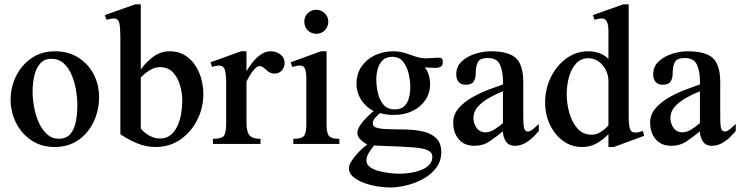

<svg xmlns="http://www.w3.org/2000/svg" viewBox="-20 -647 3328 863"><path d="M425.3 -210Q425.3 -151.4 401.1 -100.1Q377 -48.8 332.3 -17.6Q287.6 13.7 225.6 13.7Q165 13.7 120.6 -16.6Q76.2 -46.9 52 -95.2Q27.8 -143.6 27.8 -198.2Q27.8 -254.9 52.2 -304.7Q76.7 -354.5 121.3 -385.5Q166 -416.5 227.1 -416.5Q286.6 -416.5 331.3 -388.7Q376 -360.8 400.6 -314Q425.3 -267.1 425.3 -210ZM327.6 -175.3Q327.6 -206.5 321.5 -242.4Q315.4 -278.3 302 -310.3Q288.6 -342.3 266.1 -362.5Q243.7 -382.8 210.9 -382.8Q179.7 -382.8 161.1 -362.1Q142.6 -341.3 134.5 -307.6Q126.5 -273.9 126.5 -234.9Q126.5 -202.1 133.3 -165.3Q140.1 -128.4 154.5 -96.2Q168.9 -64 191.2 -43.7Q213.4 -23.4 244.1 -23.4Q278.3 -23.4 296.4 -44.9Q314.5 -66.4 321 -101.1Q327.6 -135.7 327.6 -175.3Z M894 -224.6Q894 -162.6 866.7 -108.2Q839.4 -53.7 791 -20Q742.7 13.7 679.2 13.7Q635.7 13.7 594.5 -3.7Q553.2 -21 521 -43.9V-476.6Q521 -522.5 516.4 -543.2Q511.7 -564 491.7 -564Q483.9 -564 475.3 -562Q466.8 -560.1 458.5 -558.1L451.2 -579.1L587.4 -627.4H612.8V-334.5Q638.2 -370.1 670.9 -393.3Q703.6 -416.5 741.7 -416.5Q790.5 -416.5 824.5 -389.2Q858.4 -361.8 876.2 -317.9Q894 -273.9 894 -224.6ZM799.3 -192.9Q799.3 -227.1 789.6 -262.2Q779.8 -297.4 757.8 -321.3Q735.8 -345.2 698.2 -345.2Q675.8 -345.2 653.1 -331.3Q630.4 -317.4 612.8 -298.8V-68.8Q629.9 -48.8 652.6 -36.6Q675.3 -24.4 699.7 -24.4Q728 -24.4 747.3 -40.5Q766.6 -56.6 778.1 -82.3Q789.6 -107.9 794.4 -137.2Q799.3 -166.5 799.3 -192.9Z M1259.3 -363.3Q1259.3 -344.7 1246.8 -330.6Q1234.4 -316.4 1214.8 -316.4Q1197.3 -316.4 1186 -325Q1174.8 -333.5 1165.8 -341.8Q1156.7 -350.1 1146.5 -350.1Q1133.8 -350.1 1117.9 -329.6Q1102.1 -309.1 1087.9 -280.8V-94.7Q1087.9 -56.2 1100.8 -39.6Q1113.8 -22.9 1150.9 -22.9V0H937V-22.9Q977.5 -22.9 987.1 -37.6Q996.6 -52.2 996.6 -93.3V-271Q996.6 -310.5 991.2 -331.3Q985.8 -352.1 963.9 -352.1Q948.2 -352.1 933.1 -345.7L926.3 -367.2L1064 -416.5H1087.9V-327.1Q1099.1 -346.7 1115.7 -367.4Q1132.3 -388.2 1152.8 -402.3Q1173.3 -416.5 1197.8 -416.5Q1221.2 -416.5 1240.2 -402.3Q1259.3 -388.2 1259.3 -363.3Z M1455.6 -549.8Q1455.6 -527.3 1440.2 -511.2Q1424.8 -495.1 1401.9 -495.1Q1379.4 -495.1 1363.5 -510.5Q1347.7 -525.9 1347.7 -549.8Q1347.7 -572.8 1363.5 -587.9Q1379.4 -603 1401.9 -603Q1423.3 -603 1439.5 -587.4Q1455.6 -571.8 1455.6 -549.8ZM1505.4 0H1298.3V-22.9Q1335.4 -22.9 1346.2 -36.1Q1356.9 -49.3 1356.9 -87.4V-293Q1356.9 -317.9 1351.8 -335.2Q1346.7 -352.5 1328.1 -352.5Q1320.8 -352.5 1311.8 -350.6Q1302.7 -348.6 1293.9 -345.7L1286.6 -367.2L1422.9 -416.5H1447.8V-87.4Q1447.8 -48.8 1458.7 -35.9Q1469.7 -22.9 1505.4 -22.9Z M1970.2 -366.7Q1970.2 -352.5 1960.9 -347.2Q1951.7 -341.8 1937 -341.8Q1925.8 -341.8 1911.9 -342.8Q1897.9 -343.8 1889.6 -344.2Q1901.9 -328.6 1907.5 -308.6Q1913.1 -288.6 1913.1 -269Q1913.1 -228 1891.6 -196.8Q1870.1 -165.5 1833.5 -147.9Q1796.9 -130.4 1750.5 -130.4Q1734.9 -130.4 1719.2 -132.3Q1703.6 -134.3 1688.5 -138.7Q1676.8 -129.4 1666.3 -117.7Q1655.8 -106 1655.8 -92.3Q1655.8 -76.2 1678 -71.3Q1700.2 -66.4 1735.4 -66.2Q1770.5 -65.9 1809.8 -64.7Q1849.1 -63.5 1884 -55.2Q1918.9 -46.9 1941.2 -25.4Q1963.4 -3.9 1963.4 37.1Q1963.4 77.6 1940.4 107.7Q1917.5 137.7 1881.8 157.2Q1846.2 176.8 1806.4 186.3Q1766.6 195.8 1732.9 195.8Q1707.5 195.8 1676 190.7Q1644.5 185.5 1615.5 174.8Q1586.4 164.1 1567.4 147.9Q1548.3 131.8 1548.3 110.4Q1548.3 94.2 1561.8 74Q1575.2 53.7 1594.2 34.4Q1613.3 15.1 1630.9 2.4Q1615.7 -4.9 1601.1 -19Q1586.4 -33.2 1586.4 -48.8Q1586.4 -64.9 1598.6 -83.5Q1610.8 -102.1 1627.9 -119.1Q1645 -136.2 1659.7 -147.9Q1627 -163.1 1604.7 -196.5Q1582.5 -230 1582.5 -270Q1582.5 -315.4 1605.2 -348.4Q1627.9 -381.3 1665.5 -398.9Q1703.1 -416.5 1747.6 -416.5Q1776.4 -416.5 1800.5 -408.7Q1824.7 -400.9 1848.1 -392.8Q1871.6 -384.8 1897.5 -384.8Q1908.7 -384.8 1923.3 -386.2Q1938 -387.7 1950.2 -387.7Q1961.4 -387.7 1965.8 -384.3Q1970.2 -380.9 1970.2 -366.7ZM1824.2 -255.4Q1824.2 -281.2 1817.4 -313Q1810.5 -344.7 1793 -368.2Q1775.4 -391.6 1742.7 -391.6Q1715.3 -391.6 1699.7 -376Q1684.1 -360.4 1677.7 -336.9Q1671.4 -313.5 1671.4 -289.6Q1671.4 -261.7 1678.2 -230.5Q1685.1 -199.2 1703.1 -177.2Q1721.2 -155.3 1754.4 -155.3Q1782.7 -155.3 1797.9 -170.4Q1813 -185.5 1818.6 -208.7Q1824.2 -231.9 1824.2 -255.4ZM1923.3 57.6Q1923.3 41 1910.4 33Q1897.5 24.9 1881.8 21.5Q1864.7 17.6 1836.4 15.4Q1808.1 13.2 1775.4 11.7Q1742.7 10.3 1712.4 9.3Q1682.1 8.3 1661.6 6.8Q1649.4 21 1638.2 39.1Q1627 57.1 1627 74.2Q1627 92.8 1643.8 104.5Q1660.6 116.2 1685.5 122.6Q1710.4 128.9 1735.4 131.3Q1760.3 133.8 1776.4 133.8Q1796.4 133.8 1821.3 130.4Q1846.2 127 1869.6 118.4Q1893.1 109.9 1908.2 95Q1923.3 80.1 1923.3 57.6Z M2401.9 -89.8V-58.6Q2391.6 -45.9 2375.5 -30Q2359.4 -14.2 2338.6 -2.9Q2317.9 8.3 2294.4 8.3Q2266.1 8.3 2253.4 -12.2Q2240.7 -32.7 2240.7 -56.6Q2211.4 -32.7 2181.4 -12.2Q2151.4 8.3 2112.3 8.3Q2066.9 8.3 2042 -21Q2017.1 -50.3 2017.1 -96.2Q2017.1 -131.8 2040.5 -159.4Q2064 -187 2099.9 -207.8Q2135.7 -228.5 2173.8 -243.2Q2211.9 -257.8 2240.7 -267.6V-284.2Q2240.7 -325.2 2227.5 -355.7Q2214.4 -386.2 2172.4 -386.2Q2137.7 -386.2 2127.9 -367.7Q2118.2 -349.1 2118.2 -314.5Q2118.2 -294.9 2108.9 -280.5Q2099.6 -266.1 2073.7 -266.1Q2052.2 -266.1 2041.5 -278.8Q2030.8 -291.5 2030.8 -312.5Q2030.8 -348.6 2055.9 -371.6Q2081.1 -394.5 2116.9 -405.5Q2152.8 -416.5 2184.6 -416.5Q2267.1 -416.5 2299.6 -385.3Q2332 -354 2332 -278.3V-146.5Q2332 -129.4 2332.3 -109.1Q2332.5 -88.9 2334.5 -77.6Q2335.4 -69.3 2339.6 -62.5Q2343.8 -55.7 2353.5 -55.7Q2363.3 -55.7 2379.4 -69.6Q2395.5 -83.5 2401.9 -89.8ZM2240.7 -93.8V-236.8Q2208.5 -224.1 2178 -206.8Q2147.5 -189.5 2127.7 -167.2Q2107.9 -145 2107.9 -116.7Q2107.9 -92.8 2122.1 -72.5Q2136.2 -52.2 2162.1 -52.2Q2182.1 -52.2 2203.1 -65.7Q2224.1 -79.1 2240.7 -93.8Z M2875.5 -36.6 2739.3 13.7H2714.8V-43.9Q2689.5 -17.6 2660.6 -2Q2631.8 13.7 2596.7 13.7Q2548.3 13.7 2510.7 -13.9Q2473.1 -41.5 2451.7 -86.9Q2430.2 -132.3 2430.2 -186.5Q2430.2 -246.6 2455.6 -299.1Q2481 -351.6 2525.1 -384Q2569.3 -416.5 2625.5 -416.5Q2649.9 -416.5 2673.1 -408.4Q2696.3 -400.4 2714.8 -382.3V-506.8Q2714.8 -564 2686 -564Q2677.7 -564 2669.2 -562.3Q2660.6 -560.5 2652.3 -558.1L2645 -579.1L2781.2 -627.4H2805.7V-123.5Q2805.7 -88.9 2810.8 -70.1Q2815.9 -51.3 2835.4 -51.3Q2842.8 -51.3 2851.8 -53.2Q2860.8 -55.2 2869.1 -58.1ZM2714.8 -83.5V-283.2Q2714.8 -309.1 2702.9 -332.5Q2690.9 -356 2670.7 -370.6Q2650.4 -385.3 2625.5 -385.3Q2591.3 -385.3 2569.6 -361.8Q2547.9 -338.4 2537.6 -301.5Q2527.3 -264.6 2527.3 -224.1Q2527.3 -179.7 2539.6 -137.7Q2551.8 -95.7 2576.4 -68.6Q2601.1 -41.5 2639.2 -41.5Q2661.6 -41.5 2680.7 -54Q2699.7 -66.4 2714.8 -83.5Z M3287.1 -89.8V-58.6Q3276.9 -45.9 3260.7 -30Q3244.6 -14.2 3223.9 -2.9Q3203.1 8.3 3179.7 8.3Q3151.4 8.3 3138.7 -12.2Q3126 -32.7 3126 -56.6Q3096.7 -32.7 3066.7 -12.2Q3036.6 8.3 2997.6 8.3Q2952.1 8.3 2927.2 -21Q2902.3 -50.3 2902.3 -96.2Q2902.3 -131.8 2925.8 -159.4Q2949.2 -187 2985.1 -207.8Q3021 -228.5 3059.1 -243.2Q3097.2 -257.8 3126 -267.6V-284.2Q3126 -325.2 3112.8 -355.7Q3099.6 -386.2 3057.6 -386.2Q3022.9 -386.2 3013.2 -367.7Q3003.4 -349.1 3003.4 -314.5Q3003.4 -294.9 2994.1 -280.5Q2984.9 -266.1 2959 -266.1Q2937.5 -266.1 2926.8 -278.8Q2916 -291.5 2916 -312.5Q2916 -348.6 2941.2 -371.6Q2966.3 -394.5 3002.2 -405.5Q3038.1 -416.5 3069.8 -416.5Q3152.3 -416.5 3184.8 -385.3Q3217.3 -354 3217.3 -278.3V-146.5Q3217.3 -129.4 3217.5 -109.1Q3217.8 -88.9 3219.7 -77.6Q3220.7 -69.3 3224.9 -62.5Q3229 -55.7 3238.8 -55.7Q3248.5 -55.7 3264.6 -69.6Q3280.8 -83.5 3287.1 -89.8ZM3126 -93.8V-236.8Q3093.8 -224.1 3063.2 -206.8Q3032.7 -189.5 3012.9 -167.2Q2993.2 -145 2993.2 -116.7Q2993.2 -92.8 3007.3 -72.5Q3021.5 -52.2 3047.4 -52.2Q3067.4 -52.2 3088.4 -65.7Q3109.4 -79.1 3126 -93.8Z"/></svg>

Font: Scheherazade New Medium
Style: Regular
Weight: 500
Designer: SIL International
Foundry: SIL International
Version: Version 4.000